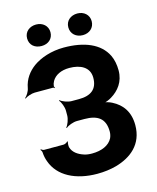

<svg xmlns="http://www.w3.org/2000/svg" viewBox="-130 -973 875 1071"><g transform="rotate(-15 308.0 -437.5)"><path d="M425 -201C425 -188 422 -175 417 -164C398 -127 354 -108 298 -108C281 -108 265 -110 251 -115C221 -125 192 -143 183 -175C181 -183 182 -202 185 -207L181 -209C178 -204 166 -197 157 -197H45C39 -197 31 -202 28 -205L25 -202C28 -199 33 -191 33 -185C34 -166 38 -148 44 -132C76 -40 174 9 298 9C338 9 375 4 408 -5C497 -30 572 -88 572 -199C572 -276 536 -324 481 -352C466 -360 443 -367 430 -366V-362C443 -363 466 -372 480 -381C525 -408 561 -452 561 -518C561 -551 555 -581 543 -606C505 -684 415 -720 298 -720C226 -720 162 -698 119 -667C84 -641 55 -604 46 -553C43 -535 28 -512 17 -503L19 -500C30 -509 59 -519 77 -519H183C186 -519 188 -516 190 -514L193 -517C192 -518 189 -523 189 -526C190 -536 193 -545 198 -554C215 -584 251 -602 298 -602C361 -602 414 -577 414 -515C414 -448 374 -420 306 -420H263C242 -420 210 -432 199 -443L196 -440C207 -429 219 -397 219 -377V-349C219 -328 207 -296 196 -285L199 -282C210 -293 242 -305 263 -305H306C382 -305 425 -277 425 -201ZM182 -760C220 -760 249 -784 249 -822C249 -859 220 -884 182 -884C144 -884 114 -860 114 -822C114 -783 143 -760 182 -760ZM420 -759C458 -759 487 -784 487 -822C487 -859 458 -884 420 -884C382 -884 352 -860 352 -822C352 -784 381 -759 420 -759Z"/></g></svg>

Font: Asimov
Style: Edge
Weight: 500
Designer: Google
Version: Version 2.000980: 2014